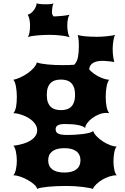

<svg xmlns="http://www.w3.org/2000/svg" viewBox="-20 -920 789 1208"><path d="M64 -2.9Q77.1 -4.4 93.3 -7.6Q109.4 -10.7 126.2 -15.9Q143.1 -21 158.7 -28.6Q174.3 -36.1 186.8 -46.6Q199.2 -57.1 206.5 -70.6Q213.9 -84 213.9 -101.1Q213.9 -117.2 206.1 -131.6Q198.2 -146 185.8 -158Q173.3 -169.9 157.2 -179.2Q141.1 -188.5 124.3 -194.8Q107.4 -201.2 91.8 -204.6Q76.2 -208 64 -208Q69.8 -213.9 74.2 -224.4Q78.6 -234.9 81.1 -248.3Q83.5 -261.7 84.7 -277.6Q85.9 -293.5 85.9 -310.1Q85.9 -327.6 84.5 -344.5Q83 -361.3 80.3 -376Q77.6 -390.6 73.5 -401.6Q69.3 -412.6 64 -418Q84 -421.9 107.9 -432.9Q131.8 -443.8 153.6 -459Q175.3 -474.1 191.4 -491.9Q207.5 -509.8 211.9 -527.3Q222.7 -522.9 240.5 -519.8Q258.3 -516.6 280.3 -514.4Q302.2 -512.2 326.4 -511.2Q350.6 -510.3 374.5 -510.3Q393.1 -510.3 411.6 -510.7Q430.2 -511.2 447.3 -512.7Q465.3 -531.7 470.7 -561.5Q476.1 -591.3 476.1 -627.9Q476.1 -639.2 475.8 -648.2Q475.6 -657.2 474.9 -665.5Q474.1 -673.8 472.7 -682.1Q471.2 -690.4 469.2 -700.7Q473.6 -698.2 484.9 -696Q496.1 -693.8 512.2 -692.1Q528.3 -690.4 548.1 -689.5Q567.9 -688.5 589.8 -688.5Q601.1 -688.5 616.9 -689.2Q632.8 -689.9 649.4 -691.7Q666 -693.4 680.7 -695.6Q695.3 -697.8 703.6 -700.7Q700.7 -695.3 698 -685.5Q695.3 -675.8 693.4 -663.8Q691.4 -651.9 690.2 -638.9Q689 -626 689 -615.2Q689 -596.2 689.9 -583.7Q690.9 -571.3 692.4 -562Q693.8 -552.7 695.6 -545.4Q697.3 -538.1 698.7 -529.8Q691.4 -531.2 681.2 -532.5Q670.9 -533.7 660.2 -534.9Q649.4 -536.1 639.4 -536.6Q629.4 -537.1 623 -537.1Q587.4 -537.1 565.7 -524.2Q543.9 -511.2 541 -483.4Q552.7 -470.2 568.1 -458.7Q583.5 -447.3 600.1 -438.7Q616.7 -430.2 633.8 -424.8Q650.9 -419.4 667 -418Q661.6 -412.1 657.5 -400.9Q653.3 -389.6 650.6 -375.2Q647.9 -360.8 646.5 -344Q645 -327.1 645 -310.1Q645 -293.5 646.5 -277.6Q647.9 -261.7 650.6 -248.3Q653.3 -234.9 657.7 -224.4Q662.1 -213.9 668 -208Q663.6 -209 658.2 -209.2Q652.8 -209.5 648.4 -209.5Q625.5 -209.5 602.1 -200Q578.6 -190.4 559.8 -176.3Q541 -162.1 528.8 -145.5Q516.6 -128.9 515.6 -114.7Q509.3 -121.6 496.1 -126.5Q482.9 -131.3 465.8 -134.3Q448.7 -137.2 428.5 -138.4Q408.2 -139.6 387.7 -139.6Q369.6 -139.6 358.4 -137Q347.2 -134.3 340.8 -129.6Q334.5 -125 332.3 -119.1Q330.1 -113.3 330.1 -106.9Q330.1 -97.7 333.7 -90.8Q337.4 -84 345.7 -79.6Q354 -75.2 368.2 -73Q382.3 -70.8 403.3 -70.8Q426.8 -70.8 452.4 -72.3Q478 -73.7 500.7 -76.7Q523.4 -79.6 541 -84.2Q558.6 -88.9 566.4 -95.2Q572.3 -78.1 589.4 -61Q606.4 -43.9 628.2 -29.8Q649.9 -15.6 673.1 -6.8Q696.3 2 714.4 2Q709 6.8 705.1 16.8Q701.2 26.9 698.7 39.8Q696.3 52.7 695.1 67.1Q693.8 81.5 693.8 95.2Q693.8 109.4 695.3 123.3Q696.8 137.2 699.5 149.2Q702.1 161.1 706.1 169.9Q710 178.7 714.8 182.6Q692.9 182.6 669.2 190.2Q645.5 197.8 624.3 210.2Q603 222.7 586.9 238Q570.8 253.4 564.5 268.6Q557.6 265.6 541 262.5Q524.4 259.3 501.5 256.3Q478.5 253.4 451.4 251.7Q424.3 250 396.5 250Q367.2 250 337.9 251.2Q308.6 252.4 283.4 254.9Q258.3 257.3 239.7 260.7Q221.2 264.2 213.9 268.6Q210.9 254.9 193.8 239.7Q176.8 224.6 153.8 211.9Q130.9 199.2 106.2 190.9Q81.5 182.6 63.5 182.6Q68.8 178.7 73 168.9Q77.1 159.2 80.1 146Q83 132.8 84.5 118.2Q85.9 103.5 85.9 90.3Q85.9 77.6 84.5 63Q83 48.3 80.3 35.2Q77.6 22 73.5 11.7Q69.3 1.5 64 -2.9ZM274.4 -323.2Q274.4 -295.4 281.2 -276.9Q288.1 -258.3 300 -247.3Q312 -236.3 328.4 -231.7Q344.7 -227.1 363.3 -227.1Q381.8 -227.1 398.2 -231.7Q414.6 -236.3 426.5 -247.3Q438.5 -258.3 445.3 -276.9Q452.1 -295.4 452.1 -323.2Q452.1 -351.1 445.3 -369.6Q438.5 -388.2 426.5 -399.2Q414.6 -410.2 398.2 -414.8Q381.8 -419.4 363.3 -419.4Q344.7 -419.4 328.4 -414.8Q312 -410.2 300 -399.2Q288.1 -388.2 281.2 -369.6Q274.4 -351.1 274.4 -323.2ZM283.2 88.9Q283.2 125.5 308.8 145.5Q334.5 165.5 384.8 165.5Q435.1 165.5 460.7 145.5Q486.3 125.5 486.3 88.9Q486.3 52.2 460.7 32.2Q435.1 12.2 384.8 12.2Q334.5 12.2 308.8 32.2Q283.2 52.2 283.2 88.9ZM418 -686Q409.2 -689 396 -691.6Q382.8 -694.3 366.2 -696.3Q349.6 -698.2 331.1 -699.5Q312.5 -700.7 293.5 -700.7Q275.9 -700.7 254.9 -699.9Q233.9 -699.2 214.1 -697.3Q194.4 -695.3 178.2 -692.6Q162.1 -689.9 154.3 -686Q161.6 -694.3 165.3 -714.6Q169 -734.9 169 -759.8Q169 -780.3 165.3 -798.1Q161.6 -815.9 154.3 -827.6Q166 -830.1 176 -838.4Q186.1 -846.7 193.9 -857.4Q201.7 -868.1 206.1 -879.6Q210.5 -891.1 210.5 -899.9Q214.4 -897 224.4 -895.5Q234.4 -894 244.9 -893.5Q255.4 -893.1 263.4 -893.1Q271.5 -893.1 271 -893.1Q276.4 -893.1 283.5 -893.3Q290.5 -893.5 297.1 -894.3Q303.7 -895 309.1 -896.2Q314.5 -897.4 316.9 -899.9Q312 -891.1 309.6 -874.3Q307.1 -857.4 307.1 -842.3Q307.1 -834 310.1 -827.1Q313 -820.3 318.4 -816.4Q334 -817.4 349.4 -818.3Q364.8 -819.3 377.9 -820.8Q391.1 -822.3 401.4 -824Q411.6 -825.7 417.5 -827.6Q411.6 -819.3 407.5 -801.7Q403.3 -784.2 403.3 -759.3Q403.3 -747.6 404.5 -736.1Q405.8 -724.6 407.7 -714.8Q409.7 -705.1 412.4 -697.7Q415 -690.4 418 -686Z"/></svg>

Font: Arbutus
Style: Regular
Weight: 400
Designer: Karolina Lach
Foundry: Sorkin Type Co.
Version: Version 1.003